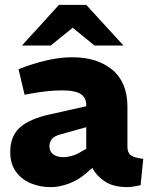

<svg xmlns="http://www.w3.org/2000/svg" viewBox="-20 -760 618 788"><path d="M188 8Q146 8 108 -7Q70 -22 46 -54.5Q22 -87 22 -136Q22 -202 62.5 -237.5Q103 -273 187 -291L334 -324V-326Q335 -358 312 -373.5Q289 -389 236 -389Q205 -389 172 -385.5Q139 -382 107 -376L81 -371L56 -476L88 -488Q137 -505 184 -515Q231 -525 277 -525Q379 -525 441 -473.5Q503 -422 503 -322V-158Q503 -133 516.5 -123Q530 -113 568 -108L557 0Q543 3 528.5 5.5Q514 8 504 8Q446 8 411.5 -14.5Q377 -37 359 -71L337 -52Q304 -22 264 -7Q224 8 188 8ZM240 -115Q256 -115 275.5 -120.5Q295 -126 314 -138L334 -149V-238L230 -209Q203 -202 193 -189.5Q183 -177 183 -160Q183 -138 198.5 -126.5Q214 -115 240 -115ZM368 -573 254 -666 222 -740H334L487 -573ZM70 -573 222 -740H334L303 -666L188 -573Z"/></svg>

Font: REM
Style: Bold
Weight: 700
Designer: Octavio Pardo
Foundry: Ashler Design
Version: Version 1.005;gftools[0.9.28]